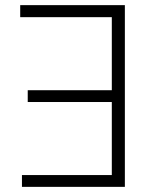

<svg xmlns="http://www.w3.org/2000/svg" viewBox="-20 -727 596 747"><path d="M465.8 0H65.4V-45.9H415V-330.1H87.9V-376H415V-660.2H58.6V-707H465.8Z"/></svg>

Font: Pretendard GOV ExtraLight
Style: Regular
Weight: 200
Designer: Base glyphs from Inter by Rasmus Andersson; Hangeul glyphs from Noto Sans CJK(Source Han Sans) by Jang Soo-young and Kan
Foundry: Kil Hyung-jin
Version: Version 1.309